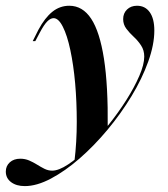

<svg xmlns="http://www.w3.org/2000/svg" viewBox="-99 -448 580 661"><path d="M-13.7 192.7Q-42.7 192.7 -60.9 179Q-79 165.3 -79 142.7Q-79 123.4 -65.3 110.9Q-51.6 98.4 -29 98.4Q-12.9 98.4 1.2 104.4Q15.3 110.5 28.2 118.5Q41.1 126.6 54 133.1Q66.9 139.5 80.6 139.5Q103.2 139.5 135.5 118.1Q167.7 96.8 203.2 61.7Q238.7 26.6 273.4 -16.5Q308.1 -59.7 335.9 -103.6Q363.7 -147.6 380.6 -186.7Q397.6 -225.8 397.6 -253.2Q397.6 -275 386.7 -291.5Q375.8 -308.1 361.3 -321.4Q346.8 -334.7 335.9 -349.2Q325 -363.7 325 -382.3Q325 -402.4 338.3 -415.3Q351.6 -428.2 372.6 -428.2Q400.8 -428.2 416.5 -406Q432.3 -383.9 432.3 -342.7Q432.3 -294.4 411.3 -235.9Q390.3 -177.4 354 -117.3Q317.7 -57.3 271.4 -1.6Q225 54 175 97.6Q125 141.1 76.2 166.9Q27.4 192.7 -13.7 192.7ZM157.3 107.3Q165.3 41.1 165.3 -28.2Q165.3 -97.6 159.7 -161.3Q154 -225 143.1 -275.8Q132.3 -326.6 117.3 -356Q102.4 -385.5 85.5 -385.5Q75 -385.5 63.7 -374.2Q52.4 -362.9 37.9 -335.5L22.6 -306.5H13.7L33.1 -345.2Q55.6 -387.1 81.5 -407.7Q107.3 -428.2 139.5 -428.2Q185.5 -428.2 214.9 -383.5Q244.4 -338.7 258.9 -246Q273.4 -153.2 271.8 -8.1Q255.6 11.3 239.1 30.2Q222.6 49.2 202.8 67.7Q183.1 86.3 157.3 107.3Z"/></svg>

Font: Playfair 144pt
Style: Bold Italic
Weight: 700
Italic angle: -15.6°
Designer: Claus Eggers Sørensen
Foundry: Claus Eggers Sørensen
Version: Version 2.203